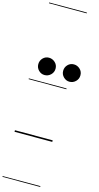

<svg xmlns="http://www.w3.org/2000/svg" viewBox="-253 -1386 983 1906"><g transform="rotate(15 238.5 -433.0)"><path d="M392 -621Q357 -621 330.8 -647Q304.5 -673 304.5 -710Q304.5 -746.5 329.8 -772.8Q355 -799 392 -799Q427.5 -799 454.8 -773.8Q482 -748.5 482 -710Q482 -673 455.5 -647Q429 -621 392 -621ZM136 -621Q101 -621 75 -647Q49 -673 49 -710Q49 -746.5 74.2 -772.8Q99.5 -799 136 -799Q171.5 -799 199 -773.8Q226.5 -748.5 226.5 -710Q226.5 -673 199.8 -647Q173 -621 136 -621ZM392 -621Q357 -621 330.8 -647Q304.5 -673 304.5 -710Q304.5 -746.5 329.8 -772.8Q355 -799 392 -799Q427.5 -799 454.8 -773.8Q482 -748.5 482 -710Q482 -673 455.5 -647Q429 -621 392 -621ZM136 -621Q101 -621 75 -647Q49 -673 49 -710Q49 -746.5 74.2 -772.8Q99.5 -799 136 -799Q171.5 -799 199 -773.8Q226.5 -748.5 226.5 -710Q226.5 -673 199.8 -647Q173 -621 136 -621ZM-5 455H383V463H-5ZM-5 -16H383V0H-5ZM-5 -549H383V-541H-5ZM-5 -1329H383V-1321H-5Z"/></g></svg>

Font: Edu SA Dotted Guide
Style: Regular
Weight: 400
Designer: Tina and Corey Anderson, Eben Sorkin, Mirko Velimirovic
Foundry: Google for Education
Version: Version 2.000